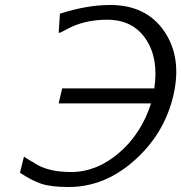

<svg xmlns="http://www.w3.org/2000/svg" viewBox="-20 -731 726 769"><path d="M60 -39 76 -104 89 -95Q100 -88 104 -86Q113 -82 116 -79Q170 -42 265 -42Q367 -42 456.5 -118.5Q546 -195 585 -317H215L229 -377H598Q616 -497 564 -574.5Q512 -652 409 -652Q332 -652 270 -625Q265 -623 252 -616Q239 -609 229 -604Q219 -599 215 -599L220 -676Q327 -711 422 -711Q566 -711 638 -605.5Q710 -500 674 -347Q638 -195 518.5 -88.5Q399 18 255 18Q184 18 145.5 5Q107 -8 60 -39Z"/></svg>

Font: Coval
Style: ExtraLight Italic
Weight: 200
Foundry: Context Ltd
Version: Version 001.000